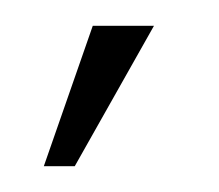

<svg xmlns="http://www.w3.org/2000/svg" viewBox="-20 -52 170 149"><path d="M14 77 52 -32H99.5L38 77Z"/></svg>

Font: Anybody Condensed ExtraLight
Style: Regular
Weight: 200
Width: 3
Designer: Tyler Finck
Foundry: Etcetera Type Company
Version: Version 1.010; ttfautohint (v1.8.3) -l 8 -r 50 -G 200 -x 14 